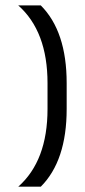

<svg xmlns="http://www.w3.org/2000/svg" viewBox="-20 -704 321 724"><path d="M48.8 0Q159.2 -97.7 159.2 -293Q159.2 -325.2 159.2 -390.6Q159.2 -585.9 48.8 -683.6Q77.1 -683.6 133.8 -683.6Q231.4 -585.9 231.4 -390.6Q231.4 -358.4 231.4 -293Q231.4 -97.7 133.8 0Q105.5 0 48.8 0Z"/></svg>

Font: ZAANS 2018
Style: Regular
Weight: 400
Designer: Counter Creatives
Version: Version 1.0 - 24-01-18